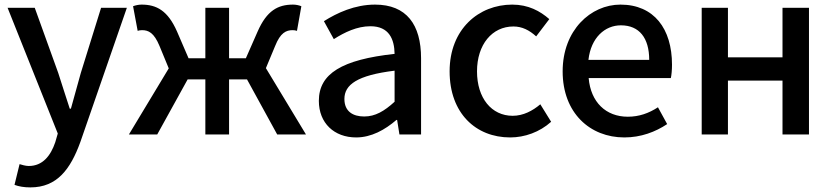

<svg xmlns="http://www.w3.org/2000/svg" viewBox="-20 -584 3620 834"><path d="M531 -550H419L331 -267L288 -112H283C266 -163 249 -218 233 -267L131 -550H13L231 -4L220 34C200 93 165 137 105 137C91 137 75 132 65 129L43 219C62 226 84 230 112 230C228 230 286 151 329 33Z M1135 -288 1175 -384C1198 -442 1223 -453 1251 -453C1259 -453 1263 -452 1270 -450L1289 -557C1279 -561 1266 -564 1253 -564C1187 -564 1139 -538 1099 -447L1048 -331H975V-550H872V-331H799L749 -447C709 -538 660 -564 595 -564C582 -564 569 -561 558 -557L578 -450C585 -452 589 -453 597 -453C625 -453 649 -442 673 -384L713 -287L540 0H663L795 -239H872V0H975V-239H1053L1184 0H1309Z M1527 13C1593 13 1652 -20 1702 -63H1705L1715 0H1809V-331C1809 -477 1746 -564 1609 -564C1521 -564 1444 -528 1387 -492L1430 -414C1477 -444 1531 -470 1589 -470C1670 -470 1693 -414 1694 -350C1465 -325 1365 -264 1365 -146C1365 -49 1432 13 1527 13ZM1562 -78C1513 -78 1476 -100 1476 -154C1476 -216 1531 -257 1694 -277V-142C1649 -101 1610 -78 1562 -78Z M2196 13C2259 13 2324 -10 2374 -55L2327 -131C2294 -103 2253 -81 2207 -81C2115 -81 2052 -158 2052 -274C2052 -391 2118 -469 2210 -469C2248 -469 2279 -453 2309 -426L2366 -501C2326 -536 2275 -564 2205 -564C2060 -564 1933 -458 1933 -274C1933 -92 2047 13 2196 13Z M2692 13C2764 13 2827 -11 2878 -45L2838 -118C2798 -92 2756 -77 2707 -77C2612 -77 2546 -140 2537 -245H2894C2897 -258 2899 -281 2899 -303C2899 -459 2821 -564 2675 -564C2546 -564 2424 -453 2424 -274C2424 -93 2543 13 2692 13ZM2536 -324C2547 -421 2608 -474 2677 -474C2757 -474 2800 -419 2800 -324Z M3028 0H3142V-234H3379V0H3494V-550H3379V-335H3142V-550H3028Z"/></svg>

Font: Noto Sans Japanese Medium
Style: Regular
Weight: 500
Designer: Ryoko NISHIZUKA (kana & ideographs); Paul D. Hunt (Latin, Greek & Cyrillic); Wenlong ZHANG (bopomofo); Sandoll Communica
Foundry: Adobe Systems Incorporated
Version: Version 1.000;PS 1;hotconv 1.0.78;makeotf.lib2.5.61930